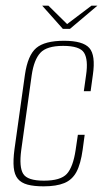

<svg xmlns="http://www.w3.org/2000/svg" viewBox="-20 -649 374 678"><path d="M134 9Q100 9 77.5 3Q55 -3 43 -17.5Q31 -32 28.5 -57.5Q26 -83 31 -121L68 -385Q78 -454 108 -479.5Q138 -505 206 -505Q273 -505 295.5 -479.5Q318 -454 308 -385L300 -327H276L284 -384Q292 -438 277 -462.5Q262 -487 203 -487Q145 -487 122.5 -462.5Q100 -438 92 -384L55 -119Q47 -59 62 -35Q77 -11 135 -11Q194 -11 216 -35Q238 -59 247 -119L255 -173H279L272 -121Q265 -70 250 -42Q235 -14 207 -2.5Q179 9 134 9ZM202 -547 129 -629H151L217 -564L303 -629H324L227 -547Z"/></svg>

Font: Alumni Sans SC Thin
Style: Italic
Weight: 100
Italic angle: -8°
Designer: Robert E. Leuschke
Foundry: Robert E. Leuschke
Version: Version 1.016